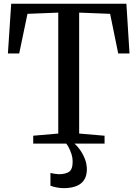

<svg xmlns="http://www.w3.org/2000/svg" viewBox="-20 -763 730 1020"><path d="M289.5 -53.5V-696L126 -689.5L82 -479H22L39.5 -743H651.5L668 -479H608L565 -689.5L400.5 -696V-53.5L535.5 -42V0H156.5V-42ZM319 236.5Q301 236.5 281 232.8Q261 229 248 223.5V155.5Q258.5 158.5 272 160.5Q285.5 162.5 293 162.5Q327 162.5 346.5 150Q366 137.5 366 95Q366 75.5 360 56.5Q354 37.5 346 22.2Q338 7 332 0H359H376Q387.5 9.5 403 30.2Q418.5 51 430 78.8Q441.5 106.5 441.5 138Q441 172.5 426 194.2Q411 216 383.8 226.2Q356.5 236.5 319 236.5Z"/></svg>

Font: Merriweather 48pt
Style: Regular
Weight: 400
Version: Version 2.100